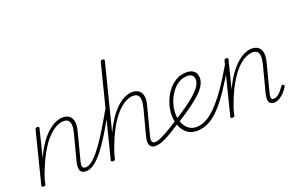

<svg xmlns="http://www.w3.org/2000/svg" viewBox="-106 -1313 2693 1752"><g transform="rotate(-20 1240.5 -436.5)"><path d="M481 17Q463 17 449 11Q435 5 427.5 -8.5Q420 -22 420 -44Q420 -66 427 -96L492 -344Q505 -394 503 -424.5Q501 -455 485.5 -469.5Q470 -484 441 -484Q409 -484 369.5 -464.5Q330 -445 285 -397.5Q240 -350 193.5 -266.5Q147 -183 102 -56L89 0Q87 8 82.5 11.5Q78 15 67 15Q58 15 52.5 11Q47 7 50 0L176 -500Q179 -508 182.5 -511.5Q186 -515 197 -515Q207 -515 211.5 -510.5Q216 -506 214 -499L147 -232Q186 -315 225.5 -370Q265 -425 305 -458Q345 -491 380.5 -505Q416 -519 445 -519Q479 -519 504 -503Q529 -487 538 -450Q547 -413 531 -352L465 -97Q453 -56 458 -37Q463 -18 490 -18Q498 -18 501 -12.5Q504 -7 502.5 -0.5Q501 6 495.5 11.5Q490 17 481 17Z M480 17Q471 17 466.5 11.5Q462 6 463.5 -0.5Q465 -7 471.5 -12.5Q478 -18 489 -18Q515 -18 548 -42Q581 -66 623.5 -119Q666 -172 720 -258Q774 -344 844 -467Q848 -476 855 -475.5Q862 -475 866.5 -469.5Q871 -464 866 -455Q800 -332 745 -242.5Q690 -153 644 -96Q598 -39 557.5 -11Q517 17 480 17Z M1155 17Q1137 17 1123.5 10.5Q1110 4 1102 -9.5Q1094 -23 1094 -45Q1094 -67 1102 -97L1167 -344Q1186 -418 1172.5 -451Q1159 -484 1116 -484Q1084 -484 1044.5 -464.5Q1005 -445 959.5 -397.5Q914 -350 868 -266Q822 -182 778 -53L764 0Q762 8 757.5 11.5Q753 15 743 15Q732 15 727.5 11Q723 7 724 0L946 -875Q949 -883 953.5 -886.5Q958 -890 969 -890Q978 -890 982.5 -886Q987 -882 985 -874L822 -231Q861 -313 900.5 -368.5Q940 -424 979.5 -457.5Q1019 -491 1054.5 -505Q1090 -519 1119 -519Q1154 -519 1179.5 -503Q1205 -487 1214 -450Q1223 -413 1206 -352L1140 -99Q1128 -58 1133 -38Q1138 -18 1164 -18Q1173 -18 1177.5 -12.5Q1182 -7 1180.5 -0.5Q1179 6 1172.5 11.5Q1166 17 1155 17Z M1156 17Q1147 17 1142.5 11.5Q1138 6 1139.5 -0.5Q1141 -7 1147.5 -12.5Q1154 -18 1165 -18Q1181 -18 1208 -28.5Q1235 -39 1281.5 -65Q1328 -91 1400 -138Q1406 -143 1411 -140Q1416 -137 1419.5 -131Q1423 -125 1422 -118.5Q1421 -112 1413 -107Q1339 -58 1290 -30.5Q1241 -3 1209 7Q1177 17 1156 17Z M1407 -142Q1491 -194 1548 -236Q1605 -278 1640 -312Q1675 -346 1690.5 -374.5Q1706 -403 1706 -427Q1706 -455 1690 -470Q1674 -485 1641 -485Q1594 -485 1554 -459Q1514 -433 1485 -390Q1456 -347 1440 -298Q1424 -249 1424 -201Q1424 -157 1435.5 -123Q1447 -89 1465.5 -66Q1484 -43 1509 -30.5Q1534 -18 1563 -18Q1570 -18 1573 -12.5Q1576 -7 1574.5 -0.5Q1573 6 1568.5 11.5Q1564 17 1558 17Q1501 17 1463 -12.5Q1425 -42 1406 -91Q1387 -140 1387 -198Q1387 -252 1405.5 -308Q1424 -364 1457.5 -412Q1491 -460 1539 -489.5Q1587 -519 1645 -519Q1684 -519 1706.5 -505Q1729 -491 1737.5 -471Q1746 -451 1746 -430Q1746 -397 1728 -363Q1710 -329 1671.5 -292Q1633 -255 1571.5 -210Q1510 -165 1423 -111Z M1556 17Q1547 17 1543 11.5Q1539 6 1540 -1Q1541 -8 1546.5 -13Q1552 -18 1563 -18Q1609 -18 1655.5 -41Q1702 -64 1754.5 -116Q1807 -168 1868.5 -254Q1930 -340 2004 -467Q2008 -475 2014.5 -473.5Q2021 -472 2025.5 -466Q2030 -460 2025 -452Q1953 -327 1892.5 -237.5Q1832 -148 1777 -91.5Q1722 -35 1668.5 -9Q1615 17 1556 17Z M2307 15Q2290 15 2278 9Q2266 3 2259.5 -10Q2253 -23 2254 -44Q2255 -65 2262 -94L2327 -344Q2340 -394 2338 -424.5Q2336 -455 2320.5 -469.5Q2305 -484 2276 -484Q2244 -484 2204 -464.5Q2164 -445 2118.5 -397Q2073 -349 2027 -266Q1981 -183 1937 -54L1924 0Q1922 8 1917.5 11.5Q1913 15 1902 15Q1893 15 1887.5 11Q1882 7 1885 0L2011 -500Q2014 -508 2017.5 -511.5Q2021 -515 2032 -515Q2042 -515 2046.5 -510.5Q2051 -506 2049 -499L1982 -231Q2020 -313 2060.5 -368.5Q2101 -424 2140.5 -457Q2180 -490 2215.5 -504.5Q2251 -519 2280 -519Q2314 -519 2339 -503Q2364 -487 2373 -450Q2382 -413 2366 -352L2300 -98Q2293 -72 2291 -54.5Q2289 -37 2294.5 -28Q2300 -19 2314 -19Q2334 -19 2353 -32Q2372 -45 2389.5 -65.5Q2407 -86 2420 -105Q2425 -112 2429.5 -112.5Q2434 -113 2440 -109Q2449 -103 2448.5 -98.5Q2448 -94 2445 -89Q2432 -67 2410.5 -42.5Q2389 -18 2362 -1.5Q2335 15 2307 15Z"/></g></svg>

Font: Playwrite IS Thin
Style: Regular
Weight: 250
Designer: Veronika Burian, José Scaglione
Foundry: TypeTogether
Version: Version 1.002